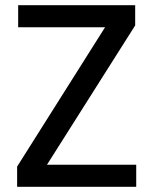

<svg xmlns="http://www.w3.org/2000/svg" viewBox="-20 -720 590 740"><path d="M46 0V-78L385 -615H50V-700H501V-622L161 -85H505V0Z"/></svg>

Font: DM Sans 17pt Medium
Style: Regular
Weight: 500
Version: Version 4.004;gftools[0.9.30]